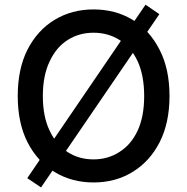

<svg xmlns="http://www.w3.org/2000/svg" viewBox="-20 -778 809 829"><path d="M157.2 31.2Q142.6 21.5 97.7 -8.8Q225.6 -196.3 608.4 -757.8Q623 -747.1 668 -716.8Q540 -530.3 157.2 31.2ZM711.9 -363.3Q711.9 -247.1 668.9 -163.1Q626 -80.1 551.8 -35.2Q478.5 9.8 383.8 9.8Q290 9.8 215.8 -35.2Q141.6 -80.1 98.6 -164.1Q56.6 -247.1 56.6 -363.3Q56.6 -480.5 98.6 -563.5Q141.6 -647.5 215.8 -692.4Q290 -737.3 383.8 -737.3Q478.5 -737.3 552.7 -692.4Q626 -647.5 668.9 -563.5Q711.9 -480.5 711.9 -363.3ZM602.5 -363.3Q602.5 -452.1 574.2 -513.7Q545.9 -574.2 496.1 -605.5Q446.3 -636.7 383.8 -636.7Q321.3 -636.7 272.5 -605.5Q222.7 -574.2 194.3 -512.7Q165 -452.1 165 -363.3Q165 -274.4 194.3 -213.9Q222.7 -153.3 272.5 -121.1Q321.3 -89.8 383.8 -89.8Q446.3 -89.8 496.1 -122.1Q545.9 -153.3 574.2 -213.9Q602.5 -274.4 602.5 -363.3Z"/></svg>

Font: DeepSea
Style: Medium
Weight: 500
Designer: Stem
Version: Version 3.019;git-0a5106e0b